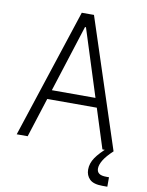

<svg xmlns="http://www.w3.org/2000/svg" viewBox="-99 -800 818 1070"><g transform="rotate(10 310.0 -265.0)"><path d="M521 0 312.5 -654.5H307L98 0H36L275.5 -730H344.5L584 0ZM143 -276H474.5V-223.5H143ZM515 109Q515 127.5 527.8 137Q540.5 146.5 569.5 146.5H584V200H557Q505 200 483.5 178.5Q462 157 462 124Q462 89 484.2 56.2Q506.5 23.5 555 -18.5L584 0Q547.5 34 531.2 61Q515 88 515 109Z"/></g></svg>

Font: Monaspace Neon Var
Style: Regular
Weight: 400
Designer: Riley Cran and the Lettermatic Team
Version: Version 1.000 (Monaspace Neon Var)